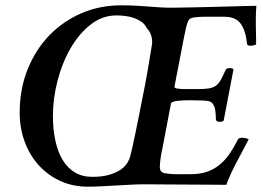

<svg xmlns="http://www.w3.org/2000/svg" viewBox="-20 -692 989 722"><path d="M418 -634Q364 -634 320 -599Q276 -564 244.5 -509Q213 -454 196 -387Q179 -320 179 -257Q179 -206 188 -164Q197 -122 215 -91.5Q233 -61 261 -44Q289 -27 327 -27Q364 -27 390 -34.5Q416 -42 433 -53.5Q450 -65 459 -80Q468 -95 471 -110Q472 -112 477.5 -136.5Q483 -161 490 -195Q497 -229 504.5 -267Q512 -305 518 -335Q521 -349 526 -375.5Q531 -402 536 -431.5Q541 -461 545.5 -488Q550 -515 552 -528Q553 -545 548 -560Q543 -575 532 -586Q525 -601 512 -610Q499 -619 483.5 -624.5Q468 -630 450.5 -632Q433 -634 418 -634ZM624 -663Q648 -663 690.5 -664Q733 -665 780 -666Q827 -667 871.5 -668.5Q916 -670 944 -670Q943 -657 942.5 -645Q942 -633 942 -621Q942 -612 942 -599Q942 -586 942.5 -572.5Q943 -559 943 -546Q943 -533 943 -525Q941 -523 934 -521.5Q927 -520 922 -520Q910 -520 909 -527Q904 -577 885 -603Q866 -629 824 -629H746Q732 -629 713.5 -627Q695 -625 690 -617Q684 -607 680 -590Q676 -573 672 -552L636 -366Q635 -361 647 -359Q659 -357 674 -357H724Q750 -357 765.5 -359.5Q781 -362 791.5 -369.5Q802 -377 810 -391Q818 -405 828 -428Q831 -436 842 -436Q855 -436 858 -431L821 -238Q817 -234 804 -234Q794 -234 792 -242Q791 -281 785.5 -292.5Q780 -304 774 -308Q767 -313 743 -314Q719 -315 693 -315Q683 -315 671.5 -314.5Q660 -314 649.5 -313Q639 -312 631.5 -309.5Q624 -307 623 -303L590 -130Q589 -127 587.5 -119Q586 -111 584.5 -101.5Q583 -92 582 -81.5Q581 -71 581 -63Q581 -44 600 -40.5Q619 -37 641 -37H697Q733 -37 759.5 -46.5Q786 -56 806.5 -73Q827 -90 843.5 -114Q860 -138 875 -168Q878 -174 890 -174Q897 -174 905 -172Q913 -170 915 -168Q905 -148 892.5 -125Q880 -102 868 -79Q856 -56 846.5 -35Q837 -14 831 3Q804 3 762.5 2.5Q721 2 676 2Q631 2 589.5 1.5Q548 1 521 1Q500 1 473 2.5Q446 4 417.5 5.5Q389 7 361.5 8.5Q334 10 311 10Q252 10 204.5 -12.5Q157 -35 123.5 -73Q90 -111 72 -161.5Q54 -212 54 -268Q54 -357 84 -431.5Q114 -506 166 -559.5Q218 -613 287 -642.5Q356 -672 435 -672Q468 -672 492.5 -670.5Q517 -669 538 -667.5Q559 -666 579 -664.5Q599 -663 624 -663Z"/></svg>

Font: Vermiglione SemiBold
Style: Italic
Weight: 600
Italic angle: -11°
Version: Version 1.000